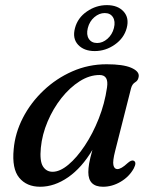

<svg xmlns="http://www.w3.org/2000/svg" viewBox="-20 -719 584 750"><path d="M430 -130Q419.5 -89.5 423 -74Q426.5 -58.5 438.5 -58.5Q453.5 -58.5 478 -81.5Q493.5 -95.5 502.5 -91Q515 -85 502.5 -61Q484.5 -28.5 451.2 -9Q418 10.5 382.5 10.5Q325 10.5 325 -46.5Q325 -61.5 328.2 -80.5Q331.5 -99.5 341 -133.5Q299.5 -63.5 246 -26.5Q192.5 10.5 137 10.5Q84 10.5 55 -24.8Q26 -60 33.5 -136.5Q39 -199.5 69.5 -258.8Q100 -318 149.8 -365.2Q199.5 -412.5 262.5 -440.2Q325.5 -468 396.5 -468Q460.5 -468 492 -454.5Q523.5 -441 522 -421.5Q520.5 -405 508.5 -398Q496.5 -391 492 -374.5ZM139.5 -141.5Q134.5 -90 147.8 -69Q161 -48 185.5 -48Q214 -48 247 -75.5Q280 -103 311.2 -150Q342.5 -197 365.8 -255.8Q389 -314.5 398 -377Q405.5 -426 369 -426Q329.5 -426 291 -401.5Q252.5 -377 220 -336Q187.5 -295 166 -244.2Q144.5 -193.5 139.5 -141.5ZM350 -519.5Q308 -519.5 285 -544.2Q262 -569 273 -609.5Q283.5 -649.5 319.5 -674.2Q355.5 -699 397.5 -699Q440 -699 462.8 -674Q485.5 -649 475 -609.5Q464.5 -570 428.5 -544.8Q392.5 -519.5 350 -519.5ZM389 -668Q367.5 -668 348.5 -651.8Q329.5 -635.5 323 -609.5Q316.5 -583.5 327 -567.2Q337.5 -551 359.5 -551Q381 -551 399.8 -567.5Q418.5 -584 425 -609.5Q431.5 -635.5 421.2 -651.8Q411 -668 389 -668Z"/></svg>

Font: Fraunces 9pt S000
Style: Italic
Weight: 400
Italic angle: -16°
Version: Version 1.000; ttfautohint (v1.8.3)